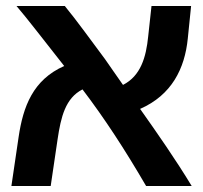

<svg xmlns="http://www.w3.org/2000/svg" viewBox="-20 -620 678 640"><path d="M18 0H149L172 -156C183 -230 198 -293 255 -322C328 -226 396 -122 467 0H619C565 -89 505 -175 447 -257C552 -303 596 -391 606 -492L617 -600H485L474 -499C467 -429 449 -367 390 -337C370 -366 349 -395 330 -423C286 -482 234 -554 196 -600H35C68 -562 137 -472 194 -400C90 -354 57 -265 42 -163Z"/></svg>

Font: Noto Sans Hebrew ExtraCondensed SemiBold
Style: Regular
Weight: 600
Width: 2
Designer: Ben Nathan
Foundry: Google LLC
Version: Version 3.001